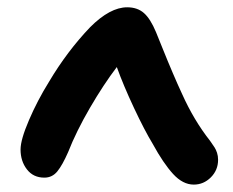

<svg xmlns="http://www.w3.org/2000/svg" viewBox="-20 -497 636 524"><path d="M101.1 -12.2Q70.8 -12.2 53.5 -34.7Q36.1 -57.1 36.1 -88.9Q36.1 -115.7 59.1 -169.2Q82 -222.7 113.8 -273.9Q163.1 -356.9 226.1 -422.9Q280.3 -477.1 327.1 -477.1Q355 -477.1 372.8 -461.4Q390.6 -445.8 405.8 -409.2Q409.7 -399.9 424.1 -364Q438.5 -328.1 451.7 -297.4Q464.8 -266.6 477.1 -240.2Q509.3 -168.5 553.2 -112.8Q562 -100.1 565.7 -94.5Q569.3 -88.9 572.3 -80.1Q575.2 -71.3 575.2 -61Q575.2 -32.7 555.4 -12.9Q535.6 6.8 508.8 6.8Q479 6.8 452.4 -22.2Q425.8 -51.3 397 -104Q374.5 -141.1 345.7 -202.4Q316.9 -263.7 298.8 -314Q262.7 -266.6 225.3 -202.4Q188 -138.2 166 -82Q150.4 -46.4 136.5 -29.3Q122.6 -12.2 101.1 -12.2Z"/></svg>

Font: Shantell Sans Irregular Bouncy
Style: Regular
Weight: 600
Designer: Stephen Nixon, Anya Danilova, Shantell Martin
Foundry: Arrow Type
Version: Version 1.006;[9816181b4]